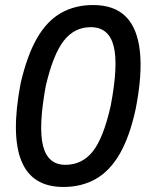

<svg xmlns="http://www.w3.org/2000/svg" viewBox="-20 -734 589 763"><path d="M232 9Q107 9 65 -94.5Q23 -198 62 -403Q88 -515 127.5 -583Q167 -651 222.5 -682.5Q278 -714 350 -714Q434 -714 480 -668Q526 -622 536 -529.5Q546 -437 519 -300Q495 -190 455.5 -122Q416 -54 360 -22.5Q304 9 232 9ZM240 -79Q306 -79 348.5 -132Q391 -185 420 -314Q451 -477 431.5 -551.5Q412 -626 341 -626Q275 -626 233 -571.5Q191 -517 162 -393Q132 -230 151 -154.5Q170 -79 240 -79Z"/></svg>

Font: Nunito Sans 7pt SemiCondensed SemiBold
Style: Italic
Weight: 600
Width: 4
Italic angle: -9°
Designer: Vernon Adams
Foundry: Vernon Adams
Version: Version 3.101;gftools[0.9.27]